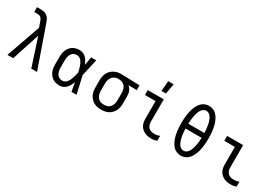

<svg xmlns="http://www.w3.org/2000/svg" viewBox="23 -1631 3554 2515"><g transform="rotate(30 1800.0 -373.5)"><path d="M76 0 257 -514 229 -595H228V-596Q223 -609 217.5 -622Q212 -635 201.5 -645Q191 -655 177 -658.5Q163 -662 148 -662H99V-735H148Q166 -735 184 -733.5Q202 -732 219 -726Q236 -720 250.5 -709Q265 -698 276 -683.5Q287 -669 294 -652.5Q301 -636 307 -619L524 0H437L300 -419L163 0Z M867 8Q840 8 813 2Q786 -4 763 -19Q740 -34 723 -56Q706 -78 696 -103Q686 -128 682.5 -155.5Q679 -183 679 -210V-310Q679 -337 682.5 -364.5Q686 -392 696 -417Q706 -442 723 -464Q740 -486 763 -501Q786 -516 813 -522Q840 -528 867 -528Q894 -528 919.5 -517Q945 -506 964 -486.5Q983 -467 996.5 -443Q1010 -419 1020 -394Q1026 -426 1031.5 -457.5Q1037 -489 1043 -520H1119Q1104 -456 1090.5 -391.5Q1077 -327 1061 -263Q1078 -198 1092 -132Q1106 -66 1121 0H1045Q1039 -32 1033 -64.5Q1027 -97 1022 -129L1021 -131Q1011 -105 997.5 -80.5Q984 -56 965.5 -36Q947 -16 921 -4Q895 8 867 8ZM867 -66Q888 -66 906.5 -77.5Q925 -89 937.5 -106Q950 -123 958.5 -142.5Q967 -162 973.5 -182Q980 -202 985.5 -222.5Q991 -243 995 -263Q991 -283 985.5 -303Q980 -323 973.5 -342.5Q967 -362 958.5 -381Q950 -400 937.5 -416.5Q925 -433 906.5 -443.5Q888 -454 867 -454Q850 -454 834 -449Q818 -444 805 -433Q792 -422 783.5 -407.5Q775 -393 770 -376.5Q765 -360 763.5 -343.5Q762 -327 762 -310V-210Q762 -193 763.5 -176.5Q765 -160 770 -143.5Q775 -127 783.5 -112.5Q792 -98 805 -87Q818 -76 834 -71Q850 -66 867 -66Z M1496 8Q1467 8 1438.5 2.5Q1410 -3 1385 -16.5Q1360 -30 1340.5 -51.5Q1321 -73 1308.5 -98.5Q1296 -124 1291.5 -152.5Q1287 -181 1287 -210V-310Q1287 -338 1291.5 -365Q1296 -392 1307 -417.5Q1318 -443 1336.5 -464Q1355 -485 1379 -499Q1403 -513 1429.5 -520.5Q1456 -528 1484 -528H1500L1774 -520V-447L1649 -450Q1663 -437 1674.5 -421Q1686 -405 1693 -386.5Q1700 -368 1702.5 -349Q1705 -330 1705 -310V-210Q1705 -181 1700.5 -152.5Q1696 -124 1683.5 -98.5Q1671 -73 1651.5 -51.5Q1632 -30 1607 -16.5Q1582 -3 1553.5 2.5Q1525 8 1496 8ZM1496 -66Q1514 -66 1532 -69.5Q1550 -73 1565.5 -83Q1581 -93 1592.5 -107.5Q1604 -122 1610.5 -139Q1617 -156 1619.5 -174Q1622 -192 1622 -210V-310Q1622 -336 1617 -361Q1612 -386 1597.5 -407.5Q1583 -429 1559.5 -441Q1536 -453 1510 -454H1500Q1498 -455 1496 -455Q1494 -455 1491 -455Q1474 -455 1456.5 -449.5Q1439 -444 1424.5 -434.5Q1410 -425 1399 -410.5Q1388 -396 1381.5 -379.5Q1375 -363 1372.5 -345.5Q1370 -328 1370 -310V-210Q1370 -192 1372.5 -174Q1375 -156 1381.5 -139Q1388 -122 1399.5 -107.5Q1411 -93 1426.5 -83Q1442 -73 1460 -69.5Q1478 -66 1496 -66Z M2256 8Q2230 8 2204.5 4Q2179 0 2155.5 -11Q2132 -22 2112.5 -39.5Q2093 -57 2080.5 -80Q2068 -103 2063.5 -128.5Q2059 -154 2059 -180V-446H1899V-520H2141V-180Q2141 -157 2148 -134.5Q2155 -112 2171.5 -95.5Q2188 -79 2210.5 -72.5Q2233 -66 2256 -66Q2278 -66 2299 -70Q2320 -74 2339 -82V-8Q2320 0 2299 4Q2278 8 2256 8ZM2060 -600 2072 -755H2155L2127 -600Z M2700 8Q2670 8 2641.5 -2.5Q2613 -13 2591.5 -33.5Q2570 -54 2555 -80Q2540 -106 2529.5 -133.5Q2519 -161 2512.5 -190Q2506 -219 2502 -248.5Q2498 -278 2496.5 -308Q2495 -338 2495 -368Q2495 -397 2496.5 -427Q2498 -457 2502 -486.5Q2506 -516 2512.5 -545Q2519 -574 2529.5 -601.5Q2540 -629 2555 -655Q2570 -681 2591.5 -701.5Q2613 -722 2641.5 -732.5Q2670 -743 2700 -743Q2730 -743 2758.5 -732.5Q2787 -722 2808.5 -701.5Q2830 -681 2845 -655Q2860 -629 2870.5 -601.5Q2881 -574 2887.5 -545Q2894 -516 2898 -486.5Q2902 -457 2903.5 -427Q2905 -397 2905 -368Q2905 -338 2903.5 -308Q2902 -278 2898 -248.5Q2894 -219 2887.5 -190Q2881 -161 2870.5 -133.5Q2860 -106 2845 -80Q2830 -54 2808.5 -33.5Q2787 -13 2758.5 -2.5Q2730 8 2700 8ZM2578 -404H2822Q2821 -424 2819.5 -444Q2818 -464 2815.5 -483.5Q2813 -503 2809.5 -522.5Q2806 -542 2800.5 -561Q2795 -580 2787 -598.5Q2779 -617 2767 -633Q2755 -649 2737.5 -659Q2720 -669 2700 -669Q2680 -669 2662.5 -659Q2645 -649 2633 -633Q2621 -617 2613 -598.5Q2605 -580 2599.5 -561Q2594 -542 2590.5 -522.5Q2587 -503 2584.5 -483.5Q2582 -464 2580.5 -444Q2579 -424 2578 -404ZM2700 -66Q2720 -66 2737.5 -76Q2755 -86 2767 -102Q2779 -118 2787 -136.5Q2795 -155 2800.5 -174Q2806 -193 2809.5 -212.5Q2813 -232 2815.5 -251.5Q2818 -271 2819.5 -291Q2821 -311 2822 -331H2578Q2579 -311 2580.5 -291Q2582 -271 2584.5 -251.5Q2587 -232 2590.5 -212.5Q2594 -193 2599.5 -174Q2605 -155 2613 -136.5Q2621 -118 2633 -102Q2645 -86 2662.5 -76Q2680 -66 2700 -66Z M3456 8Q3430 8 3404.5 4Q3379 0 3355.5 -11Q3332 -22 3312.5 -39.5Q3293 -57 3280.5 -80Q3268 -103 3263.5 -128.5Q3259 -154 3259 -180V-446H3099V-520H3341V-180Q3341 -157 3348 -134.5Q3355 -112 3371.5 -95.5Q3388 -79 3410.5 -72.5Q3433 -66 3456 -66Q3478 -66 3499 -70Q3520 -74 3539 -82V-8Q3520 0 3499 4Q3478 8 3456 8Z"/></g></svg>

Font: Iosevka HT Extended
Style: Regular
Weight: 400
Width: 7
Monospace: yes
Designer: Belleve Invis
Foundry: Belleve Invis
Version: Version 32.3.0; ttfautohint (v1.8.4)